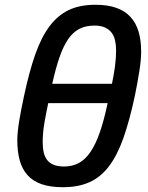

<svg xmlns="http://www.w3.org/2000/svg" viewBox="-20 -762 614 797"><path d="M444.8 -414.1Q452.6 -452.1 457.3 -486.3Q461.9 -520.5 461.9 -553.2Q461.9 -575.7 457.5 -594.7Q453.1 -613.8 442.6 -627.2Q432.1 -640.6 414.8 -648.2Q397.5 -655.8 372.1 -655.8Q335.4 -655.8 308.8 -641.8Q282.2 -627.9 262.2 -598.4Q242.2 -568.8 226.6 -523.2Q210.9 -477.5 196.8 -414.1ZM376 -742.2Q426.8 -742.2 462.6 -729.5Q498.5 -716.8 521.5 -691.9Q544.4 -667 555.2 -630.9Q565.9 -594.7 565.9 -547.9Q565.9 -513.2 558.3 -465.6Q550.8 -418 540 -365.2Q518.1 -262.7 492.7 -190.4Q467.3 -118.2 432.9 -72.5Q398.4 -26.9 351.8 -5.9Q305.2 15.1 241.2 15.1Q188.5 15.1 152.3 2.4Q116.2 -10.3 94 -35.2Q71.8 -60.1 61.8 -96.4Q51.8 -132.8 51.8 -180.2Q51.8 -196.8 54 -217.8Q56.2 -238.8 60.1 -262.5Q64 -286.1 69.1 -312Q74.2 -337.9 80.1 -365.2Q101.1 -463.9 126 -535.2Q150.9 -606.4 185.3 -652.6Q219.7 -698.7 265.9 -720.5Q312 -742.2 376 -742.2ZM180.2 -334Q170.4 -288.6 163.8 -248.5Q157.2 -208.5 157.2 -172.9Q157.2 -147.9 161.6 -128.9Q166 -109.9 176.5 -96.9Q187 -84 204.1 -77.4Q221.2 -70.8 246.1 -70.8Q280.8 -70.8 307.9 -85.7Q335 -100.6 356.4 -132.6Q377.9 -164.6 395 -214.4Q412.1 -264.2 426.8 -334Z"/></svg>

Font: Clear Sans Medium
Style: Italic
Weight: 500
Italic angle: -12°
Foundry: Intel Corporation
Version: Version 1.00